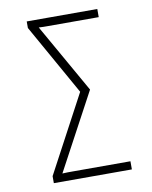

<svg xmlns="http://www.w3.org/2000/svg" viewBox="-81 -775 663 836"><g transform="rotate(-10 250.0 -357.0)"><path d="M89 0H434V-36H179C164 -36 149 -36 133 -35L315 -374L142 -679C155 -678 170 -678 185 -678H407V-714H95V-685L271 -372L89 -31Z"/></g></svg>

Font: Noto Sans Mono ExtraCondensed ExtraLight
Style: Regular
Weight: 200
Width: 2
Designer: Monotype Design Team
Foundry: Monotype Imaging Inc.
Version: Version 2.014